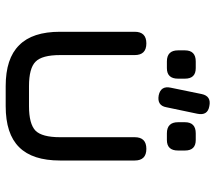

<svg xmlns="http://www.w3.org/2000/svg" viewBox="-62 -714 775 692"><g transform="rotate(90 326.0 -367.5)"><path d="M323 -551.5C347.5 -547 362 -556.5 366 -579C366 -579 389.5 -691 389.5 -691C389.5 -691 389.5 -691 389.5 -691C394.5 -715.5 385.5 -730 362 -734C362 -734 362 -734 362 -734C338 -739 323.5 -730 318.5 -706.5C318.5 -706.5 295.5 -594.5 295.5 -594.5C295.5 -594.5 295.5 -594.5 295.5 -594.5C290.5 -571 299.5 -556.5 323 -551.5C323 -551.5 323 -551.5 323 -551.5ZM94 -196C94 -129.5 110 -80.5 142.5 -48.5C174.5 -16 223.5 0 290 0C290 0 362 0 362 0C362 0 362 0 362 0C428.5 0 478 -16 510 -48.5C542 -80.5 558 -129.5 558 -196C558 -196 558 -465 558 -465C558 -465 558 -465 558 -465C558 -493 544 -507 516 -507C516 -507 516 -507 516 -507C488 -507 474 -493 474 -465C474 -465 474 -196 474 -196C474 -196 474 -196 474 -196C474 -152.5 466 -123 450.5 -107.5C434.5 -92 405 -84 362 -84C362 -84 290 -84 290 -84C290 -84 290 -84 290 -84C247 -84 217.5 -92 202 -107.5C186 -123 178 -152.5 178 -196C178 -196 178 -465 178 -465C178 -465 178 -465 178 -465C178 -493 164 -507 136 -507C136 -507 136 -507 136 -507C108 -507 94 -493 94 -465C94 -465 94 -196 94 -196C94 -196 94 -196 94 -196ZM225 -581C225 -581 225 -581 225 -581C250.5 -581 263 -594.5 263 -621C263 -621 263 -646 263 -646C263 -646 263 -646 263 -646C263 -672 250.5 -685 225 -685C225 -685 201 -685 201 -685C201 -685 201 -685 201 -685C174.5 -685 161 -672 161 -646C161 -646 161 -621 161 -621C161 -621 161 -621 161 -621C161 -594.5 174.5 -581 201 -581C201 -581 225 -581 225 -581ZM484 -581C484 -581 484 -581 484 -581C509.5 -581 522 -594.5 522 -621C522 -621 522 -646 522 -646C522 -646 522 -646 522 -646C522 -672 509.5 -685 484 -685C484 -685 460 -685 460 -685C460 -685 460 -685 460 -685C433.5 -685 420 -672 420 -646C420 -646 420 -621 420 -621C420 -621 420 -621 420 -621C420 -594.5 433.5 -581 460 -581C460 -581 484 -581 484 -581Z"/></g></svg>

Font: Jura-Fortis-Bold
Style: Bold
Weight: 500
Designer: Daniel Johnson, Alexei Vanyashin, Mirko Velimirovic
Foundry: Daniel Johnson
Version: ""